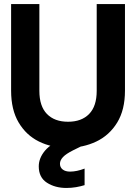

<svg xmlns="http://www.w3.org/2000/svg" viewBox="-20 -720 674 951"><path d="M314 12Q236 12 173 -19Q110 -50 72.5 -113Q35 -176 35 -271V-700H175V-270Q175 -194 212.5 -155.5Q250 -117 317 -117Q384 -117 421.5 -155.5Q459 -194 459 -270V-700H599V-271Q599 -176 560.5 -113Q522 -50 457 -19Q392 12 314 12ZM309 211Q253 211 212.5 185Q172 159 172 104Q172 63 203 26Q234 -11 318 -47L363 -66L394 -1L343 24Q307 42 292 58Q277 74 277 91Q277 109 290.5 119.5Q304 130 327 130Q360 130 399 115V197Q380 203 357 207Q334 211 309 211Z"/></svg>

Font: Host Grotesk ExtraBold
Style: Regular
Weight: 800
Designer: Doğukan Karapınar
Foundry: Element Type
Version: Version 1.003; ttfautohint (v1.8.4.7-5d5b)